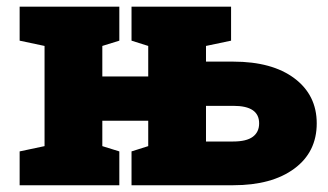

<svg xmlns="http://www.w3.org/2000/svg" viewBox="-20 -548 969 568"><path d="M38.1 0V-100.1L111.8 -115.7V-412.1L38.1 -427.7V-528.3H333V-427.7L282.7 -412.1V-321.8H418.5V-412.1L369.1 -427.7V-528.3H420.4H589.4H663.6V-427.7L589.4 -412.1V-365.7H669.9Q785.2 -365.7 851.1 -316.2Q917 -266.6 917 -183.1Q917 -98.1 850.6 -49.1Q784.2 0 669.9 0H369.1V-100.1L418.5 -115.7V-190.9H282.7V-115.7L333 -100.1V0ZM589.4 -129.4H669.9Q709 -129.4 727.8 -143.3Q746.6 -157.2 746.6 -183.1Q746.6 -209 727.8 -221.9Q709 -234.9 669.9 -234.9H589.4Z"/></svg>

Font: Roboto Slab LO Black
Style: Regular
Weight: 900
Designer: Google
Version: Version 2.000